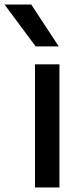

<svg xmlns="http://www.w3.org/2000/svg" viewBox="-78 -828 359 848"><path d="M76.5 0V-544H184.5V0ZM79.5 -623 -58 -808H60L181.5 -623Z"/></svg>

Font: Encode Sans Semi Expanded Medium
Style: Regular
Weight: 500
Width: 6
Designer: Multiple Designers
Foundry: Impallari Type
Version: Version 2.000